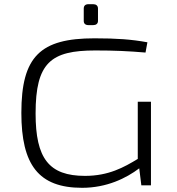

<svg xmlns="http://www.w3.org/2000/svg" viewBox="-20 -885 843 917"><path d="M425 -765C439 -765 448 -772 448 -785V-844C448 -858 439 -865 425 -865H403C388 -865 380 -858 380 -844V-785C380 -772 388 -765 403 -765ZM701 -399H638V-126C572 -86 499 -45 386 -45C214 -45 150 -128 150 -343C150 -586 223 -644 435 -644C526 -644 593 -641 675 -634L684 -683C607 -697 538 -702 431 -702C173 -702 82 -616 82 -346C82 -98 164 12 372 12C490 12 583 -34 645 -81L655 0H701Z"/></svg>

Font: Exo 2 Light Expanded
Style: Regular
Weight: 300
Width: 7
Designer: Natanael Gama
Version: Version 1.001;PS 001.001;hotconv 1.0.70;makeotf.lib2.5.58329